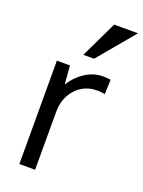

<svg xmlns="http://www.w3.org/2000/svg" viewBox="-150 -866 698 935"><g transform="rotate(20 199.0 -398.0)"><path d="M397.9 -795.9 239.3 -606.4H183.6L274.4 -795.9ZM310.1 -540.5Q332 -540.5 350.1 -537.6L347.2 -462.4Q324.7 -466.3 308.1 -466.3Q239.7 -466.3 197 -418.7Q154.3 -371.1 154.3 -300.8V0H72.8Q72.3 -493.2 72.3 -535.6H140.1L147.9 -439.5Q175.8 -484.9 218.8 -512.7Q261.7 -540.5 310.1 -540.5Z"/></g></svg>

Font: Oxygen
Style: Regular
Weight: 400
Designer: Vernon Adams
Foundry: Vernon Adams
Version: Version Release 0.2.3 webfont; ttfautohint (v0.93.3-1d66) -l